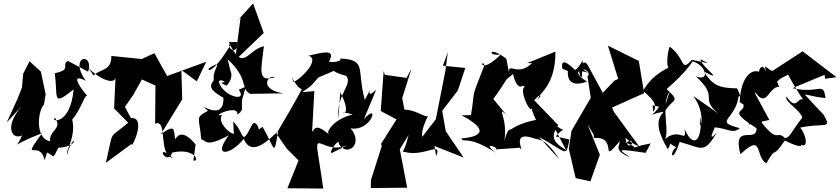

<svg xmlns="http://www.w3.org/2000/svg" viewBox="-20 -876 4895 1119"><path d="M254 13C299 31 283 61 320 -15C456 -20 412 -121 371 24C359 9 425 -78 401 -179C456 -245 470 -320 488 -318C431 -384 396 -449 480 -405C376 -550 529 -576 494 -458L376 -521C332 -496 404 -472 299 -449C319 -308 280 -251 409 -355C389 -137 267 -170 301 -189C346 -121 265 -120 272 -53C184 -66 199 -230 236 -266L246 -327L218 -459L152 -519L115 -446L108 -366L82 -300L19 -162L134 -288C-11 -141 52 -57 108 -87C82 -8 24 -22 225 -100C95 82 213 -70 240 58Z M1007 9C1121 -7 1144 71 1107 59L1120 -34C1046 -124 1015 -87 1001 -64C991 -114 1007 -160 917 -93L1042 -297L1037 -468L1127 -402L1182 -516L954 -433L880 -566L806 -532L629 -550C630 -460 564 -476 525 -436L482 -501C509 -446 664 -351 654 -442L645 -244L727 -161C609 -59 645 -134 597 73L749 -39C732 18 844 -195 743 -188L708 -253L756 -322L807 -413L886 -377L884 -155C961 -186 898 27 987 44C876 -54 952 101 984 13Z M1379 -220 1390 -237V-292L1413 -371L1372 -353C1430 -269 1253 -323 1254 -417C1242 -345 1247 -437 1289 -398C1296 -393 1237 -402 1301 -377C1380 -463 1258 -524 1328 -442L1307 -530C1431 -418 1380 -357 1439 -329L1632 -332C1488 -354 1538 -442 1583 -426C1476 -393 1503 -471 1518 -607C1418 -583 1399 -450 1313 -631H1364C1363 -533 1287 -618 1326 -618C1244 -478 1189 -450 1196 -477C1275 -527 1239 -492 1226 -441L1225 -407C1195 -369 1209 -349 1282 -306C1286 -148 1108 -305 1192 -230C1114 -189 1142 -195 1153 -64C1183 -59 1174 -13 1313 -87C1216 42 1320 33 1401 -67C1449 54 1570 -86 1601 -112C1575 49 1583 -13 1510 -137L1402 -59C1546 -65 1470 -194 1450 -150C1381 -17 1411 -95 1339 -168L1342 -109C1362 -64 1237 -155 1274 -205C1201 -196 1374 -272 1363 -208ZM1382 -774C1371 -691 1361 -607 1350 -524L1517 -684L1455 -856L1348 -738Z M1919 13C1880 33 1962 -86 1955 -36C2006 43 2101 -40 2023 -128C2146 -107 2196 -287 2101 -182L2172 -352C2084 -273 2184 -437 2106 -294C2057 -478 2120 -527 1961 -535C1983 -517 1899 -508 1898 -519C1935 -587 1877 -576 1778 -551C1848 -530 1735 -416 1691 -398C1658 -486 1698 -368 1739 -356C1693 -270 1642 -183 1591 -97L1651 -10L1720 59L1655 221L1864 223L1853 147L1832 13C1812 -111 1874 24 2004 -29ZM1893 -96C1815 -163 1812 -117 1799 -108L1812 -345L1741 -339C1801 -379 1796 -380 1835 -424L1951 -474C1934 -499 1867 -467 1998 -434C2038 -381 1939 -329 1952 -183L1963 -339C2059 -150 1906 -248 2035 -209C1862 -165 1876 -28 1923 -150Z M2509 -44 2441 -53 2682 42 2578 -111 2557 -230 2648 -348 2692 -480 2561 -493 2590 -571 2575 -459 2520 -181 2433 -68C2481 -63 2397 -46 2474 -199C2449 -193 2405 -236 2337 -237L2324 -304L2378 -475L2349 -422L2223 -440L2216 -462L2199 -229L2291 -180L2201 -38L2205 -25L2142 173L2141 220L2353 218L2310 -6L2361 -89C2333 30 2313 3 2345 11C2454 38 2559 -57 2522 34Z M2931 -533C2824 -618 2819 -541 2901 -560C2769 -432 2782 -539 2804 -497C2718 -277 2753 -377 2725 -205L2670 -204C2819 -125 2802 -81 2669 -69C2681 -39 2705 -92 2869 14C2775 -59 2906 -10 2864 -5L3009 -15C3048 32 2944 -123 3094 -69C3118 -60 3159 -75 3239 52L3121 -78C3287 11 3276 47 3299 -63L3219 -81C3287 -162 3275 -69 3181 -190L3279 -2C3185 -56 3199 -92 3233 -147L3093 -292C3165 -368 3076 -246 3130 -316C3101 -318 3220 -366 3217 -575L3052 -508H3081C2993 -421 2935 -528 2949 -441ZM3040 -370C2995 -357 3092 -167 3077 -271C3074 -246 3085 -216 3104 -177C2960 -151 2905 -78 2965 -114C2944 -141 2927 -92 2907 -8C2961 -168 2862 -268 2930 -208L2838 -320C2841 -304 2831 -322 2839 -277C2967 -451 2899 -385 2970 -445C2996 -326 3047 -388 3009 -383Z M3493 -335 3407 -494C3375 -554 3335 -440 3371 -426C3379 -592 3384 -501 3331 -468C3236 -564 3258 -475 3258 -475L3290 -462C3290 -462 3273 -352 3402 -401C3362 -419 3304 -484 3407 -452C3337 -494 3437 -462 3404 -430L3423 -306L3311 -114L3295 -9L3335 162L3421 181L3476 26L3403 -154C3450 -69 3438 -106 3441 -72C3590 -82 3467 94 3592 -53C3592 -23 3553 0 3655 42C3590 -4 3555 -13 3743 15L3772 -40C3602 -9 3743 -3 3624 -45C3713 -87 3630 43 3624 -89C3576 -118 3644 -43 3704 -24L3558 -224L3547 -249L3734 -333L3703 -521L3523 -610L3583 -416L3561 -406Z M3783 -262 3821 -254C3771 -175 3725 -203 3851 -226C3790 -171 3823 -92 3872 -6C3927 -92 3805 -78 3922 -17C3880 5 3894 93 3941 -49C4069 -15 4081 26 4157 -102C4143 -90 4105 -42 4146 -134C4219 -128 4251 -93 4292 -129C4130 -171 4273 -174 4286 -326L4190 -306C4306 -318 4305 -295 4276 -361C4169 -363 4134 -378 4082 -459C4214 -391 4066 -488 4062 -531C4132 -494 4109 -510 4012 -527C3945 -453 3979 -530 3884 -604C3867 -579 3851 -411 3916 -498C3763 -442 3734 -346 3729 -351C3719 -343 3833 -280 3787 -225ZM4021 -316C4111 -194 4042 -76 4063 -194C4074 -64 4024 -1 3970 -124C3984 -30 3937 -147 3845 -55C3896 -83 3823 -255 3883 -345L3832 -181C3886 -318 3963 -266 3865 -357C3974 -450 4018 -518 4015 -518C4090 -502 4125 -397 4035 -431C4176 -304 4052 -309 4169 -212C4121 -247 4071 -282 4021 -316Z M4789 -417 4855 -426 4658 -577 4481 -462C4431 -485 4434 -520 4448 -431C4437 -518 4403 -481 4404 -458C4355 -475 4297 -422 4291 -281L4313 -267C4326 -215 4210 -242 4389 -129C4392 -36 4246 -164 4295 23C4432 -105 4377 34 4446 76C4514 -40 4472 64 4554 -57C4648 -9 4679 -19 4618 -55C4706 25 4677 -99 4643 -132C4784 -163 4831 -118 4781 -206L4670 -325C4703 -322 4709 -314 4791 -304C4778 -406 4759 -326 4598 -362L4786 -440ZM4528 -417C4556 -439 4611 -435 4551 -491C4552 -466 4688 -239 4685 -272C4626 -352 4635 -209 4564 -313C4549 -284 4640 -240 4656 -191C4583 -96 4586 -77 4555 -71C4504 -121 4519 -38 4423 -156C4383 -257 4372 -179 4341 -150L4464 -177L4381 -330C4379 -364 4410 -259 4459 -325C4527 -415 4532 -329 4509 -401Z"/></svg>

Font: Asimov Silicon
Style: Regular
Weight: 400
Designer: Google
Version: Version 2.000980; 2014